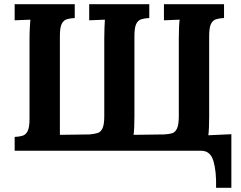

<svg xmlns="http://www.w3.org/2000/svg" viewBox="-20 -720 1151 917"><path d="M1012 177Q1014 99 999.5 49.5Q985 0 941 0H50V-66Q73 -67 88.5 -72Q104 -77 112.5 -95Q121 -113 121 -153V-536Q121 -563 122.5 -588Q124 -613 125 -626Q109 -625 85 -624.5Q61 -624 50 -623V-700H337V-634Q315 -633 299 -628Q283 -623 274.5 -605.5Q266 -588 266 -547V-76L408 -78Q430 -80 445.5 -84.5Q461 -89 469.5 -107Q478 -125 478 -165V-536Q478 -563 479 -588Q480 -613 481 -626Q465 -625 441 -624.5Q417 -624 406 -623V-700H693V-634Q671 -633 655 -628Q639 -623 630.5 -605.5Q622 -588 622 -547V-164Q622 -138 621 -113.5Q620 -89 618 -76L764 -78Q786 -79 801.5 -83.5Q817 -88 825.5 -106.5Q834 -125 834 -165V-536Q834 -563 835 -588Q836 -613 838 -626Q822 -625 798 -624.5Q774 -624 763 -623V-700H1050V-634Q1028 -633 1012 -628Q996 -623 987.5 -605.5Q979 -588 979 -547V-164Q979 -137 978 -112Q977 -87 975 -74L1085 -79V177Z"/></svg>

Font: Lora
Style: Bold
Weight: 700
Designer: Olga Karpushina, Alexei Vanyashin (Cyrillic)
Foundry: Cyreal
Version: Version 3.006; ttfautohint (v1.8.4.7-5d5b);gftools[0.9.30]